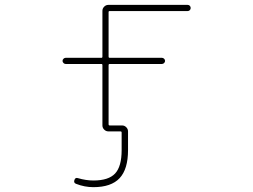

<svg xmlns="http://www.w3.org/2000/svg" viewBox="-20 -565 1040 790"><path d="M364.3 205.1Q328.1 205.1 293 191.4Q282.2 187.5 286.1 175.8Q290 164.1 300.8 168Q334 177.7 364.3 177.7Q426.8 177.7 453.6 148.9Q480.5 120.1 480.5 52.7V-19.5Q480.5 -24.4 475.6 -24.4H425.8Q416 -24.4 408.7 -31.7Q401.4 -39.1 401.4 -48.8V-296.9Q401.4 -301.8 397.5 -301.8H250Q245.1 -301.8 241.2 -305.7Q237.3 -309.6 237.3 -314.5Q237.3 -319.3 241.2 -323.2Q245.1 -327.1 250 -327.1H397.5Q401.4 -327.1 401.4 -332V-520.5Q401.4 -530.3 408.7 -537.6Q416 -544.9 425.8 -544.9H752Q757.8 -544.9 761.2 -541Q764.6 -537.1 764.6 -532.2Q764.6 -527.3 761.2 -523.4Q757.8 -519.5 752 -519.5H431.6Q426.8 -519.5 426.8 -515.6V-332Q426.8 -327.1 431.6 -327.1H646.5Q651.4 -327.1 655.3 -323.2Q659.2 -319.3 659.2 -314.5Q659.2 -309.6 655.3 -305.7Q651.4 -301.8 646.5 -301.8H431.6Q426.8 -301.8 426.8 -296.9V-53.7Q426.8 -48.8 431.6 -48.8H482.4Q492.2 -48.8 499.5 -41.5Q506.8 -34.2 506.8 -24.4V52.7Q506.8 130.9 472.2 168Q437.5 205.1 364.3 205.1Z"/></svg>

Font: Rounded-X Mgen+ 2m thin
Style: Regular
Weight: 100
Designer: [Source Han Sans]
Ryoko NISHIZUKA  (kana & ideographs); Paul D. Hunt (Latin, Greek & Cyrillic); Wenlong ZHANG  (bopomofo
Version: Version 1.059.20150602